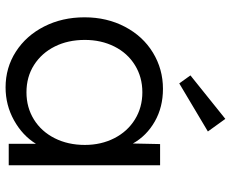

<svg xmlns="http://www.w3.org/2000/svg" viewBox="-88 -708 808 671"><g transform="rotate(90 315.5 -373.0)"><path d="M41 -265Q41 -343 74 -406Q107 -469 164.5 -504Q222 -539 291 -539Q355 -539 405 -510.5Q455 -482 482 -434L484 -529H558V0H483V-95Q454 -48 401 -18.5Q348 11 286 11Q217 11 161 -25Q105 -61 73 -124Q41 -187 41 -265ZM487 -266Q487 -323 463.5 -369Q440 -415 398 -441Q356 -467 303 -467Q250 -467 208 -441Q166 -415 143 -369Q120 -323 120 -266Q120 -207 143 -161Q166 -115 207.5 -88.5Q249 -62 303 -62Q356 -62 398 -88Q440 -114 463.5 -160.5Q487 -207 487 -266ZM244 -635 396 -757 440 -696 272 -596Z"/></g></svg>

Font: Lexend HM
Style: Regular
Weight: 400
Designer: Bonnie Shaver-Troup, Thomas Jockin, Octavio Pardo
Foundry: Lexend
Version: Version 1.091